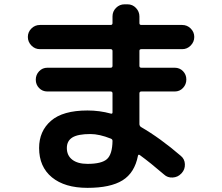

<svg xmlns="http://www.w3.org/2000/svg" viewBox="-20 -820 1040 899"><path d="M389.6 -52.7Q456.1 -52.7 481 -75.2Q505.9 -97.7 506.8 -160.2Q506.8 -168 499 -170.9Q445.3 -192.4 403.3 -192.4Q344.7 -192.4 318.8 -176.3Q293 -160.2 293 -127Q293 -91.8 318.4 -72.3Q343.8 -52.7 389.6 -52.7ZM167 -589.8Q143.6 -589.8 127 -606.9Q110.4 -624 110.4 -647Q110.4 -669.9 127 -686.5Q143.6 -703.1 167 -703.1H498Q506.8 -703.1 506.8 -711.9V-743.2Q506.8 -766.6 523.4 -783.2Q540 -799.8 563.5 -799.8H577.1Q600.6 -799.8 616.7 -782.7Q632.8 -765.6 632.8 -743.2V-711.9Q632.8 -703.1 641.6 -703.1H833Q856.4 -703.1 873 -686.5Q889.6 -669.9 889.6 -647Q889.6 -624 873 -606.9Q856.4 -589.8 833 -589.8H641.6Q632.8 -589.8 632.8 -582V-511.7Q632.8 -502.9 641.6 -502.9H797.9Q821.3 -502.9 836.9 -486.8Q852.5 -470.7 852.5 -447.8Q852.5 -424.8 836.9 -408.2Q821.3 -391.6 797.9 -391.6H641.6Q632.8 -391.6 632.8 -382.8V-239.3Q632.8 -231.4 639.6 -225.6Q729.5 -173.8 827.1 -89.8Q844.7 -75.2 845.7 -51.3Q846.7 -27.3 831.1 -9.8L828.1 -6.8Q812.5 9.8 788.6 11.2Q764.6 12.7 748 -2.9Q684.6 -57.6 634.8 -93.8Q627.9 -98.6 626 -90.8Q610.4 -10.7 553.7 24.4Q497.1 59.6 389.6 59.6Q283.2 59.6 223.1 10.3Q163.1 -39.1 163.1 -127Q163.1 -206.1 218.8 -254.4Q274.4 -302.7 389.6 -302.7Q446.3 -302.7 499 -288.1Q506.8 -286.1 506.8 -293.9V-382.8Q506.8 -391.6 498 -391.6H202.1Q178.7 -391.6 163.1 -407.7Q147.5 -423.8 147.5 -446.8Q147.5 -469.7 163.1 -486.3Q178.7 -502.9 202.1 -502.9H498Q506.8 -502.9 506.8 -511.7V-581.1Q506.8 -589.8 498 -589.8Z"/></svg>

Font: Rounded Mgen+ 1m bold
Style: Bold
Weight: 700
Designer: [Source Han Sans]
Ryoko NISHIZUKA  (kana & ideographs); Paul D. Hunt (Latin, Greek & Cyrillic); Wenlong ZHANG  (bopomofo
Version: Version 1.059.20150602